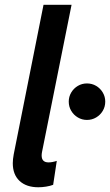

<svg xmlns="http://www.w3.org/2000/svg" viewBox="-20 -772 458 799"><path d="M33.2 -92.8Q33.2 -108.9 37.1 -129.9L161.1 -752H277.8L154.8 -139.2Q153.3 -131.3 153.3 -125Q153.3 -96.2 182.1 -96.2Q197.3 -96.2 216.3 -102.5L201.2 -2.9Q188.5 2 171.9 4.6Q155.3 7.3 139.6 7.3Q89.8 7.3 61.5 -19Q33.2 -45.4 33.2 -92.8ZM266.1 -349.1Q266.1 -369.6 276.4 -387Q286.6 -404.3 304 -414.6Q321.3 -424.8 341.8 -424.8Q362.8 -424.8 380.1 -414.6Q397.5 -404.3 407.7 -387Q418 -369.6 418 -349.1Q418 -328.1 407.7 -310.8Q397.5 -293.5 380.1 -283.2Q362.8 -272.9 341.8 -272.9Q321.3 -272.9 304 -283.2Q286.6 -293.5 276.4 -310.8Q266.1 -328.1 266.1 -349.1Z"/></svg>

Font: Reddit Sans Vanilla SemiBold
Style: Italic
Weight: 600
Italic angle: -11.25°
Designer: Stephen Hutchings
Version: Version 1.013